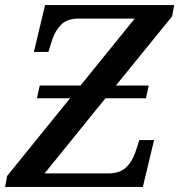

<svg xmlns="http://www.w3.org/2000/svg" viewBox="-33 -734 704 754"><path d="M-13 0 -5 -43 242 -348H112L123 -398H283L496 -661H276Q231 -661 207.5 -637.5Q184 -614 172 -578L157 -530H100L144 -714H651L643 -670L422 -398H551L540 -348H381L142 -53H392Q438 -53 463 -77.5Q488 -102 501 -143L514 -184H572L528 0Z"/></svg>

Font: Noto Serif Medium
Style: Italic
Weight: 500
Italic angle: -12°
Designer: Monotype Design Team
Foundry: Monotype Imaging Inc.
Version: Version 2.014; ttfautohint (v1.8.4.7-5d5b)